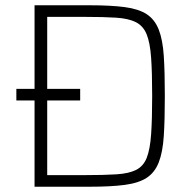

<svg xmlns="http://www.w3.org/2000/svg" viewBox="-20 -708 732 728"><path d="M111 0V-327H42V-371H111V-688H320Q401 -688 453.5 -681Q506 -674 536.5 -654Q567 -634 582 -595.5Q597 -557 601 -496Q605 -435 605 -344Q605 -253 601 -192Q597 -131 582 -92.5Q567 -54 536.5 -34Q506 -14 453.5 -7Q401 0 320 0ZM159 -44H301Q374 -44 421.5 -47Q469 -50 496.5 -64Q524 -78 536.5 -110Q549 -142 553 -199Q557 -256 557 -344Q557 -432 553 -489Q549 -546 536 -578Q523 -610 495 -624Q467 -638 420 -641Q373 -644 301 -644H159V-371H284V-327H159Z"/></svg>

Font: Saira Thin ExtraLight
Style: Regular
Weight: 250
Version: Version 1.101